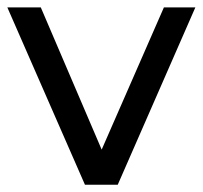

<svg xmlns="http://www.w3.org/2000/svg" viewBox="-22 -508 557 528"><path d="M515.2 -487.6H428.7L257.6 -96.6L90.2 -487.6H-1.8L211.6 0H301.8Z"/></svg>

Font: Montserrat Ace
Style: Regular
Weight: 500
Designer: Julieta Ulanovsky
Foundry: Julieta Ulanovsky
Version: Version 1